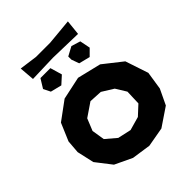

<svg xmlns="http://www.w3.org/2000/svg" viewBox="-215 -881 1015 1015"><g transform="rotate(-45 293.0 -373.0)"><path d="M121.1 -597.7 140.6 -558.6 203.1 -543 246.1 -582 226.6 -648.4H152.3ZM336.9 -601.6 352.5 -558.6 415 -543 450.2 -578.1 438.5 -636.7 387.7 -652.3 336.9 -625ZM114.3 -757.8 121.1 -672.9 274.4 -677.7 458 -672.9 466.8 -757.8 320.3 -744.1H214.8ZM252.9 -375 326.2 -371.1 390.6 -331.1 426.8 -272.5 423.8 -187.5 371.1 -138.7 294.9 -117.2 219.7 -133.8 161.1 -183.6 149.4 -255.9 176.8 -323.2ZM306.6 11.7 416 -7.8 518.6 -77.1 559.6 -163.1 575.2 -264.6 532.2 -393.6 426.8 -476.6 293.9 -508.8 166 -481.4 62.5 -405.3 20.5 -306.6 14.6 -232.4 36.1 -136.7 103.5 -49.8 200.2 -3.9Z"/></g></svg>

Font: MaokenAssortedSans-Lite
Style: Lite
Weight: 400
Version: Version 1.400